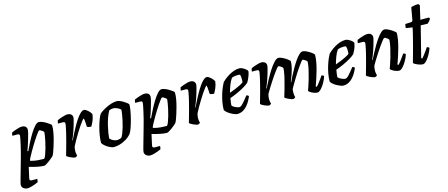

<svg xmlns="http://www.w3.org/2000/svg" viewBox="-58 -1339 5127 2199"><g transform="rotate(-15 2505.5 -240.0)"><path d="M62 200Q36 200 15.5 184.5Q-5 169 -5 143Q-5 132 7 89Q19 46 37 -17Q55 -80 74 -148Q84 -181 94 -222Q104 -263 113 -302Q122 -341 127.5 -369.5Q133 -398 133 -406Q133 -418 125.5 -422Q118 -426 104 -426H49Q48 -437 51 -448.5Q54 -460 56 -464Q71 -471 94 -479.5Q117 -488 140.5 -494Q164 -500 177 -500Q205 -500 221 -487Q237 -474 237 -449Q237 -433 228.5 -401Q220 -369 209 -331.5Q198 -294 187 -261.5Q176 -229 169 -213L178 -208Q198 -252 224 -302Q250 -352 278 -397.5Q306 -443 332.5 -471.5Q359 -500 380 -500Q396 -500 419 -491Q442 -482 464 -469Q486 -456 502 -443.5Q518 -431 519 -425Q520 -389 512.5 -345.5Q505 -302 493 -258Q481 -214 469 -176.5Q457 -139 447.5 -115Q438 -91 435 -87Q429 -79 412.5 -65Q396 -51 376 -36Q356 -21 338 -10.5Q320 0 311 0Q280 0 231 -10Q182 -20 137 -34L109 92Q105 110 111.5 117Q118 124 133 124H196Q196 134 194 144.5Q192 155 190 162Q177 169 153 178Q129 187 104 193.5Q79 200 62 200ZM332 -77Q343 -88 354 -118Q365 -148 376 -186Q387 -224 395 -262.5Q403 -301 408 -331Q413 -361 413 -372Q408 -381 397.5 -389Q387 -397 376.5 -402Q366 -407 360 -407Q356 -407 341 -387.5Q326 -368 304.5 -337Q283 -306 261 -269Q239 -232 218.5 -197Q198 -162 184.5 -135.5Q171 -109 169 -97Q216 -83 257.5 -80Q299 -77 332 -77Z M682 0Q672 0 656 -5Q640 -10 624 -17.5Q608 -25 596.5 -32.5Q585 -40 583 -45Q589 -67 600 -105Q611 -143 624 -191Q637 -239 649 -288Q655 -314 660.5 -339Q666 -364 669 -382Q672 -400 672 -406Q672 -418 664.5 -422Q657 -426 642 -426H589Q589 -435 592 -446Q595 -457 597 -464Q611 -471 634.5 -479.5Q658 -488 681.5 -494Q705 -500 718 -500Q746 -500 762 -486.5Q778 -473 778 -449Q778 -439 771.5 -413.5Q765 -388 755.5 -355.5Q746 -323 734.5 -290.5Q723 -258 713 -233Q703 -208 698 -199L702 -196Q718 -230 739 -271Q760 -312 783 -352.5Q806 -393 829.5 -426.5Q853 -460 875 -480Q897 -500 914 -500Q927 -500 940.5 -491Q954 -482 967 -469.5Q980 -457 988.5 -444.5Q997 -432 998 -426Q993 -387 978.5 -352.5Q964 -318 949 -294Q931 -294 917.5 -297.5Q904 -301 899 -305Q899 -319 897.5 -339Q896 -359 894.5 -378.5Q893 -398 890 -407Q884 -406 867.5 -386Q851 -366 829.5 -333.5Q808 -301 785 -263.5Q762 -226 741.5 -190Q721 -154 707 -126Q703 -112 700.5 -97.5Q698 -83 698 -68Q698 -54 700 -40.5Q702 -27 706 -15Q703 -11 696.5 -6.5Q690 -2 682 0Z M1138 0Q1127 0 1108.5 -7Q1090 -14 1070 -26Q1050 -38 1033.5 -53Q1017 -68 1008 -84Q1008 -128 1016.5 -177Q1025 -226 1038 -272.5Q1051 -319 1065 -355Q1079 -391 1091 -408Q1101 -419 1124.5 -434.5Q1148 -450 1178.5 -465Q1209 -480 1242 -490Q1275 -500 1305 -500Q1319 -500 1339.5 -492Q1360 -484 1381 -471.5Q1402 -459 1417.5 -446.5Q1433 -434 1436 -425Q1436 -395 1428 -350Q1420 -305 1407.5 -256.5Q1395 -208 1380.5 -166.5Q1366 -125 1352 -102Q1326 -69 1289.5 -46.5Q1253 -24 1213.5 -12Q1174 0 1138 0ZM1197 -68Q1204 -68 1212 -69.5Q1220 -71 1229.5 -74Q1239 -77 1247 -81Q1258 -95 1270 -125Q1282 -155 1293 -192.5Q1304 -230 1312.5 -269.5Q1321 -309 1326 -341.5Q1331 -374 1331 -393Q1320 -404 1306 -412Q1292 -420 1276 -425.5Q1260 -431 1244 -431Q1232 -431 1220.5 -428.5Q1209 -426 1196 -421Q1176 -387 1160.5 -342.5Q1145 -298 1134.5 -252.5Q1124 -207 1118 -169Q1112 -131 1111 -110Q1119 -100 1132.5 -90Q1146 -80 1163.5 -74Q1181 -68 1197 -68Z M1518 200Q1492 200 1471.5 184.5Q1451 169 1451 143Q1451 132 1463 89Q1475 46 1493 -17Q1511 -80 1530 -148Q1540 -181 1550 -222Q1560 -263 1569 -302Q1578 -341 1583.5 -369.5Q1589 -398 1589 -406Q1589 -418 1581.5 -422Q1574 -426 1560 -426H1505Q1504 -437 1507 -448.5Q1510 -460 1512 -464Q1527 -471 1550 -479.5Q1573 -488 1596.5 -494Q1620 -500 1633 -500Q1661 -500 1677 -487Q1693 -474 1693 -449Q1693 -433 1684.5 -401Q1676 -369 1665 -331.5Q1654 -294 1643 -261.5Q1632 -229 1625 -213L1634 -208Q1654 -252 1680 -302Q1706 -352 1734 -397.5Q1762 -443 1788.5 -471.5Q1815 -500 1836 -500Q1852 -500 1875 -491Q1898 -482 1920 -469Q1942 -456 1958 -443.5Q1974 -431 1975 -425Q1976 -389 1968.5 -345.5Q1961 -302 1949 -258Q1937 -214 1925 -176.5Q1913 -139 1903.5 -115Q1894 -91 1891 -87Q1885 -79 1868.5 -65Q1852 -51 1832 -36Q1812 -21 1794 -10.5Q1776 0 1767 0Q1736 0 1687 -10Q1638 -20 1593 -34L1565 92Q1561 110 1567.5 117Q1574 124 1589 124H1652Q1652 134 1650 144.5Q1648 155 1646 162Q1633 169 1609 178Q1585 187 1560 193.5Q1535 200 1518 200ZM1788 -77Q1799 -88 1810 -118Q1821 -148 1832 -186Q1843 -224 1851 -262.5Q1859 -301 1864 -331Q1869 -361 1869 -372Q1864 -381 1853.5 -389Q1843 -397 1832.5 -402Q1822 -407 1816 -407Q1812 -407 1797 -387.5Q1782 -368 1760.5 -337Q1739 -306 1717 -269Q1695 -232 1674.5 -197Q1654 -162 1640.5 -135.5Q1627 -109 1625 -97Q1672 -83 1713.5 -80Q1755 -77 1788 -77Z M2138 0Q2128 0 2112 -5Q2096 -10 2080 -17.5Q2064 -25 2052.5 -32.5Q2041 -40 2039 -45Q2045 -67 2056 -105Q2067 -143 2080 -191Q2093 -239 2105 -288Q2111 -314 2116.5 -339Q2122 -364 2125 -382Q2128 -400 2128 -406Q2128 -418 2120.5 -422Q2113 -426 2098 -426H2045Q2045 -435 2048 -446Q2051 -457 2053 -464Q2067 -471 2090.5 -479.5Q2114 -488 2137.5 -494Q2161 -500 2174 -500Q2202 -500 2218 -486.5Q2234 -473 2234 -449Q2234 -439 2227.5 -413.5Q2221 -388 2211.5 -355.5Q2202 -323 2190.5 -290.5Q2179 -258 2169 -233Q2159 -208 2154 -199L2158 -196Q2174 -230 2195 -271Q2216 -312 2239 -352.5Q2262 -393 2285.5 -426.5Q2309 -460 2331 -480Q2353 -500 2370 -500Q2383 -500 2396.5 -491Q2410 -482 2423 -469.5Q2436 -457 2444.5 -444.5Q2453 -432 2454 -426Q2449 -387 2434.5 -352.5Q2420 -318 2405 -294Q2387 -294 2373.5 -297.5Q2360 -301 2355 -305Q2355 -319 2353.5 -339Q2352 -359 2350.5 -378.5Q2349 -398 2346 -407Q2340 -406 2323.5 -386Q2307 -366 2285.5 -333.5Q2264 -301 2241 -263.5Q2218 -226 2197.5 -190Q2177 -154 2163 -126Q2159 -112 2156.5 -97.5Q2154 -83 2154 -68Q2154 -54 2156 -40.5Q2158 -27 2162 -15Q2159 -11 2152.5 -6.5Q2146 -2 2138 0Z M2603 0Q2592 0 2572.5 -7Q2553 -14 2531 -26Q2509 -38 2490.5 -53Q2472 -68 2463 -84Q2463 -129 2471.5 -176.5Q2480 -224 2493.5 -267Q2507 -310 2521.5 -343.5Q2536 -377 2546 -394Q2556 -405 2577.5 -422.5Q2599 -440 2628 -458Q2657 -476 2691 -488Q2725 -500 2760 -500Q2776 -500 2797 -489Q2818 -478 2834 -464Q2850 -450 2851 -441Q2848 -420 2840.5 -396.5Q2833 -373 2823 -352.5Q2813 -332 2804 -318Q2786 -300 2748 -277.5Q2710 -255 2663.5 -233.5Q2617 -212 2572 -197Q2566 -164 2564 -145.5Q2562 -127 2561 -112Q2567 -102 2583 -92.5Q2599 -83 2617 -76.5Q2635 -70 2646 -70Q2655 -70 2665.5 -77Q2676 -84 2689.5 -98.5Q2703 -113 2719.5 -133Q2736 -153 2756 -179Q2765 -179 2773 -173.5Q2781 -168 2783 -163Q2773 -138 2757 -109.5Q2741 -81 2719 -56Q2697 -31 2668 -15.5Q2639 0 2603 0ZM2583 -257Q2618 -269 2649.5 -282Q2681 -295 2708 -308.5Q2735 -322 2753 -336Q2754 -346 2754.5 -355.5Q2755 -365 2755 -374Q2755 -389 2753.5 -402.5Q2752 -416 2748 -427Q2740 -429 2732 -429.5Q2724 -430 2715 -430Q2699 -430 2682 -427Q2665 -424 2649 -417Q2626 -384 2610 -341Q2594 -298 2583 -257Z M2981 0Q2971 0 2955 -5Q2939 -10 2923 -17.5Q2907 -25 2895.5 -32.5Q2884 -40 2882 -45Q2888 -67 2899 -105Q2910 -143 2923 -191Q2936 -239 2948 -288Q2954 -314 2959.5 -339Q2965 -364 2968 -382Q2971 -400 2971 -406Q2971 -418 2963.5 -422Q2956 -426 2941 -426H2888Q2888 -435 2891 -446Q2894 -457 2896 -464Q2910 -471 2933.5 -479.5Q2957 -488 2980.5 -494Q3004 -500 3017 -500Q3045 -500 3061 -486.5Q3077 -473 3077 -449Q3077 -439 3070.5 -413.5Q3064 -388 3054.5 -355.5Q3045 -323 3033.5 -290.5Q3022 -258 3012 -233Q3002 -208 2997 -199L3001 -195Q3018 -229 3039.5 -269.5Q3061 -310 3085 -350.5Q3109 -391 3133.5 -425Q3158 -459 3180.5 -479.5Q3203 -500 3221 -500Q3236 -500 3257 -491Q3278 -482 3299 -469Q3320 -456 3334.5 -443.5Q3349 -431 3350 -425Q3350 -392 3340 -350Q3330 -308 3315 -266.5Q3300 -225 3288 -196L3292 -193Q3308 -228 3329 -269Q3350 -310 3374 -351Q3398 -392 3421.5 -425.5Q3445 -459 3467.5 -479.5Q3490 -500 3508 -500Q3524 -500 3545 -491Q3566 -482 3587 -469Q3608 -456 3622 -443.5Q3636 -431 3637 -425Q3637 -388 3629 -343Q3621 -298 3608.5 -253Q3596 -208 3583.5 -169.5Q3571 -131 3561.5 -104.5Q3552 -78 3550 -73L3562 -66Q3572 -76 3587.5 -95.5Q3603 -115 3619.5 -138Q3636 -161 3646 -177Q3655 -177 3663.5 -172Q3672 -167 3674 -163Q3668 -142 3655 -114.5Q3642 -87 3624 -60.5Q3606 -34 3587.5 -17Q3569 0 3554 0Q3534 0 3511 -8.5Q3488 -17 3471.5 -28Q3455 -39 3452 -47Q3457 -60 3469 -95Q3481 -130 3495 -178Q3509 -226 3520.5 -276.5Q3532 -327 3535 -371Q3530 -381 3519.5 -388.5Q3509 -396 3499 -401.5Q3489 -407 3483 -407Q3479 -407 3465.5 -390.5Q3452 -374 3433 -347Q3414 -320 3392.5 -287Q3371 -254 3351 -221Q3331 -188 3314.5 -159.5Q3298 -131 3288 -113Q3287 -104 3285.5 -92.5Q3284 -81 3284 -68Q3284 -53 3286 -40Q3288 -27 3292 -15Q3291 -12 3283.5 -7.5Q3276 -3 3269 0Q3258 0 3242.5 -5Q3227 -10 3211 -17.5Q3195 -25 3183.5 -32.5Q3172 -40 3170 -45Q3174 -59 3181.5 -83.5Q3189 -108 3199 -142Q3209 -176 3219 -218Q3230 -257 3237.5 -296Q3245 -335 3248 -371Q3242 -381 3232 -389Q3222 -397 3212 -402Q3202 -407 3196 -407Q3191 -407 3174.5 -387Q3158 -367 3135.5 -335Q3113 -303 3088.5 -265.5Q3064 -228 3042 -192.5Q3020 -157 3005 -130Q3001 -118 2998.5 -102Q2996 -86 2996 -69Q2996 -57 2998.5 -43Q3001 -29 3005 -15Q3002 -11 2995.5 -6.5Q2989 -2 2981 0Z M3859 0Q3848 0 3828.5 -7Q3809 -14 3787 -26Q3765 -38 3746.5 -53Q3728 -68 3719 -84Q3719 -129 3727.5 -176.5Q3736 -224 3749.5 -267Q3763 -310 3777.5 -343.5Q3792 -377 3802 -394Q3812 -405 3833.5 -422.5Q3855 -440 3884 -458Q3913 -476 3947 -488Q3981 -500 4016 -500Q4032 -500 4053 -489Q4074 -478 4090 -464Q4106 -450 4107 -441Q4104 -420 4096.5 -396.5Q4089 -373 4079 -352.5Q4069 -332 4060 -318Q4042 -300 4004 -277.5Q3966 -255 3919.5 -233.5Q3873 -212 3828 -197Q3822 -164 3820 -145.5Q3818 -127 3817 -112Q3823 -102 3839 -92.5Q3855 -83 3873 -76.5Q3891 -70 3902 -70Q3911 -70 3921.5 -77Q3932 -84 3945.5 -98.5Q3959 -113 3975.5 -133Q3992 -153 4012 -179Q4021 -179 4029 -173.5Q4037 -168 4039 -163Q4029 -138 4013 -109.5Q3997 -81 3975 -56Q3953 -31 3924 -15.5Q3895 0 3859 0ZM3839 -257Q3874 -269 3905.5 -282Q3937 -295 3964 -308.5Q3991 -322 4009 -336Q4010 -346 4010.5 -355.5Q4011 -365 4011 -374Q4011 -389 4009.5 -402.5Q4008 -416 4004 -427Q3996 -429 3988 -429.5Q3980 -430 3971 -430Q3955 -430 3938 -427Q3921 -424 3905 -417Q3882 -384 3866 -341Q3850 -298 3839 -257Z M4237 0Q4227 0 4211 -5Q4195 -10 4179 -17.5Q4163 -25 4151.5 -32.5Q4140 -40 4138 -45Q4144 -67 4155 -105Q4166 -143 4179 -191Q4192 -239 4204 -288Q4210 -314 4215.5 -339Q4221 -364 4224 -382Q4227 -400 4227 -406Q4227 -418 4219.5 -422Q4212 -426 4197 -426H4144Q4144 -435 4147 -446Q4150 -457 4152 -464Q4167 -471 4190.5 -479.5Q4214 -488 4237 -494Q4260 -500 4273 -500Q4301 -500 4317 -486.5Q4333 -473 4333 -449Q4333 -439 4326.5 -413.5Q4320 -388 4310.5 -355.5Q4301 -323 4289.5 -290.5Q4278 -258 4268 -233Q4258 -208 4253 -199L4257 -195Q4274 -229 4295.5 -269.5Q4317 -310 4341 -350.5Q4365 -391 4389.5 -425Q4414 -459 4436.5 -479.5Q4459 -500 4477 -500Q4492 -500 4513 -491Q4534 -482 4555 -469Q4576 -456 4590.5 -443.5Q4605 -431 4606 -425Q4606 -388 4598 -343Q4590 -298 4577.5 -253Q4565 -208 4552.5 -169Q4540 -130 4530.5 -104Q4521 -78 4519 -73L4531 -66Q4541 -76 4556.5 -96Q4572 -116 4588.5 -138.5Q4605 -161 4615 -177Q4624 -177 4632.5 -172Q4641 -167 4643 -163Q4637 -142 4624 -114.5Q4611 -87 4593 -60.5Q4575 -34 4556.5 -17Q4538 0 4523 0Q4502 0 4479.5 -8.5Q4457 -17 4440.5 -28Q4424 -39 4421 -47Q4426 -60 4438 -95Q4450 -130 4464 -178Q4478 -226 4489.5 -277Q4501 -328 4504 -371Q4498 -381 4488 -389Q4478 -397 4468 -402Q4458 -407 4452 -407Q4447 -407 4430.5 -387Q4414 -367 4391.5 -335Q4369 -303 4344.5 -265.5Q4320 -228 4298 -192.5Q4276 -157 4261 -130Q4257 -116 4254.5 -100.5Q4252 -85 4252 -70Q4252 -56 4254.5 -42.5Q4257 -29 4261 -15Q4258 -11 4251.5 -6.5Q4245 -2 4237 0Z M4804 0Q4785 0 4760 -8.5Q4735 -17 4716.5 -27.5Q4698 -38 4695 -45Q4708 -92 4721 -138Q4734 -184 4745.5 -228Q4757 -272 4767 -311Q4777 -350 4785 -382.5Q4793 -415 4797 -439L4720 -451Q4720 -466 4722 -479.5Q4724 -493 4727 -498L4794 -501Q4805 -502 4810 -506.5Q4815 -511 4817 -524L4842 -666Q4855 -672 4880 -676Q4905 -680 4929 -680L4943 -663L4905 -500H5006L5016 -487Q5009 -472 4996.5 -457Q4984 -442 4973 -435L4893 -438L4801 -73L4812 -66Q4822 -76 4837.5 -96Q4853 -116 4869 -138.5Q4885 -161 4895 -177Q4905 -177 4913 -172Q4921 -167 4923 -163Q4917 -142 4904 -114.5Q4891 -87 4873.5 -60.5Q4856 -34 4838 -17Q4820 0 4804 0Z"/></g></svg>

Font: Texturina Medium 12pt SemiBold
Style: Italic
Weight: 600
Italic angle: -11°
Version: Version 1.002